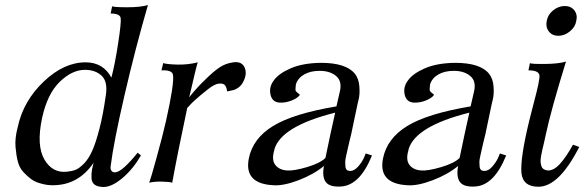

<svg xmlns="http://www.w3.org/2000/svg" viewBox="-20 -730 2350 767"><path d="M571 -710Q521 -538 477.5 -350Q434 -162 422 -66Q420 -55 425.5 -47.5Q431 -40 443 -42Q470 -46 530 -120L543 -109Q511 -54 469.5 -19Q428 16 395 17Q371 17 358.5 8Q346 -1 345.5 -19Q345 -37 347 -49Q349 -61 354 -80Q293 10 191 10Q180 10 168 8.5Q156 7 137.5 1.5Q119 -4 104.5 -14.5Q90 -25 74 -42Q58 -59 51.5 -83.5Q45 -108 42 -143Q39 -178 51 -223Q73 -326 154 -403.5Q235 -481 322 -481Q392 -481 425 -420Q439 -472 452 -557Q465 -642 462 -658Q459 -676 422 -676L428 -705Q435 -701 488.5 -701Q542 -701 571 -710ZM403 -351Q411 -404 386 -427.5Q361 -451 319 -451Q268 -451 218.5 -403Q169 -355 148 -258Q125 -149 157 -93.5Q189 -38 247 -44Q267 -46 281.5 -51.5Q296 -57 314.5 -75.5Q333 -94 347.5 -125.5Q362 -157 377 -214.5Q392 -272 403 -351Z M947 -395Q941 -386 931.5 -379.5Q922 -373 915.5 -371Q909 -369 898.5 -367Q888 -365 887 -365Q886 -379 879.5 -388.5Q873 -398 854.5 -396Q836 -394 809 -372Q781 -350 761 -332Q741 -314 735 -306L728 -299Q688 -111 668 0Q658 -4 626.5 -4.5Q595 -5 576 0Q582 -15 606 -102Q630 -189 643 -246Q677 -398 671 -431Q668 -451 625 -449L632 -478Q647 -473 689 -472Q731 -471 770 -481Q767 -473 758.5 -437.5Q750 -402 743 -371.5Q736 -341 735 -341Q773 -387 799 -411Q831 -443 856 -460Q881 -477 912 -481Q947 -486 958 -458.5Q969 -431 947 -395Z M1466 -109Q1418 10 1343 15Q1298 18 1282 -2Q1266 -22 1274 -67Q1233 -33 1172.5 -10Q1112 13 1072 10Q954 4 974 -97Q990 -177 1070.5 -226.5Q1151 -276 1324 -305L1338 -366Q1347 -406 1322.5 -426.5Q1298 -447 1257 -447Q1220 -447 1195 -432.5Q1170 -418 1162 -393Q1160 -375 1160.5 -370Q1161 -365 1169 -359Q1177 -353 1178 -351Q1169 -338 1145 -328.5Q1121 -319 1097 -320Q1067 -322 1060.5 -352.5Q1054 -383 1074 -409Q1093 -436 1141 -457Q1189 -478 1262 -479Q1363 -479 1398 -435Q1413 -416 1415.5 -385.5Q1418 -355 1413 -334L1408 -313L1383 -194Q1380 -182 1375.5 -163.5Q1371 -145 1368.5 -133Q1366 -121 1362.5 -106Q1359 -91 1359 -82Q1359 -73 1360 -64Q1361 -55 1366 -51Q1371 -47 1379 -47Q1395 -47 1410.5 -64.5Q1426 -82 1434 -100L1441 -117ZM1319 -280Q1103 -226 1076 -133V-131Q1064 -92 1079.5 -71.5Q1095 -51 1127 -49Q1154 -47 1206.5 -62.5Q1259 -78 1280 -99Q1304 -215 1319 -280Z M2002 -109Q1954 10 1879 15Q1834 18 1818 -2Q1802 -22 1810 -67Q1769 -33 1708.5 -10Q1648 13 1608 10Q1490 4 1510 -97Q1526 -177 1606.5 -226.5Q1687 -276 1860 -305L1874 -366Q1883 -406 1858.5 -426.5Q1834 -447 1793 -447Q1756 -447 1731 -432.5Q1706 -418 1698 -393Q1696 -375 1696.5 -370Q1697 -365 1705 -359Q1713 -353 1714 -351Q1705 -338 1681 -328.5Q1657 -319 1633 -320Q1603 -322 1596.5 -352.5Q1590 -383 1610 -409Q1629 -436 1677 -457Q1725 -478 1798 -479Q1899 -479 1934 -435Q1949 -416 1951.5 -385.5Q1954 -355 1949 -334L1944 -313L1919 -194Q1916 -182 1911.5 -163.5Q1907 -145 1904.5 -133Q1902 -121 1898.5 -106Q1895 -91 1895 -82Q1895 -73 1896 -64Q1897 -55 1902 -51Q1907 -47 1915 -47Q1931 -47 1946.5 -64.5Q1962 -82 1970 -100L1977 -117ZM1855 -280Q1639 -226 1612 -133V-131Q1600 -92 1615.5 -71.5Q1631 -51 1663 -49Q1690 -47 1742.5 -62.5Q1795 -78 1816 -99Q1840 -215 1855 -280Z M2282 -646Q2278 -622 2256.5 -604.5Q2235 -587 2210 -587Q2186 -587 2172.5 -604.5Q2159 -622 2164 -646Q2168 -671 2189.5 -688.5Q2211 -706 2236 -706Q2261 -706 2274.5 -688.5Q2288 -671 2282 -646ZM2294 -143Q2213 16 2131 16Q2069 16 2063 -39Q2058 -98 2094 -247Q2099 -269 2112 -317.5Q2125 -366 2130.5 -393Q2136 -420 2135 -429Q2132 -449 2091 -449L2097 -478Q2101 -474 2156 -474.5Q2211 -475 2241 -484Q2181 -290 2160 -191Q2158 -179 2153.5 -161Q2149 -143 2146.5 -132Q2144 -121 2141.5 -106.5Q2139 -92 2139.5 -84Q2140 -76 2142.5 -67.5Q2145 -59 2151.5 -54.5Q2158 -50 2168 -49Q2192 -48 2217 -75.5Q2242 -103 2269 -152Z"/></svg>

Font: GFS Artemisia
Style: Italic
Weight: 400
Italic angle: -12°
Designer: Takis Katsoulidis and George D. Matthiopoulos
Foundry: George Matthiopoulos and Takis Katsoulidis
Version: Version 1.0